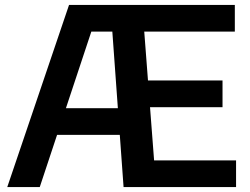

<svg xmlns="http://www.w3.org/2000/svg" viewBox="-20 -760 1015 780"><path d="M9.5 0 260.5 -740H491L490.5 -631.5H351L141.5 0ZM167.5 -212 197 -320.5H502.5V-212ZM482 0 428.5 -740H934V-631.5H566L606 -108.5H939V0ZM525.5 -324.5V-433H884V-324.5Z"/></svg>

Font: Encode Sans Condensed Thin SemiBold
Style: Regular
Weight: 600
Version: Version 3.002